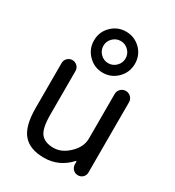

<svg xmlns="http://www.w3.org/2000/svg" viewBox="-193 -939 948 1041"><g transform="rotate(30 280.5 -418.5)"><path d="M289.1 -628.9Q317.4 -628.9 337.9 -649.4Q358.4 -669.9 358.4 -698.2Q358.4 -726.6 337.9 -747.1Q317.4 -767.6 289.1 -767.6Q260.7 -767.6 240.2 -747.1Q219.7 -726.6 219.7 -698.2Q219.7 -669.9 240.2 -649.4Q260.7 -628.9 289.1 -628.9ZM379.9 -789.1Q417 -752 417 -698.2Q417 -644.5 379.4 -606.9Q341.8 -569.3 289.1 -569.3Q236.3 -569.3 198.7 -606.9Q161.1 -644.5 161.1 -698.2Q161.1 -752 198.7 -789.1Q236.3 -826.2 289.1 -826.2Q341.8 -826.2 379.9 -789.1ZM70.3 -503.9Q70.3 -521.5 83 -534.2Q95.7 -546.9 113.8 -546.9Q131.8 -546.9 144.5 -534.2Q157.2 -521.5 157.2 -503.9V-231.4Q157.2 -144.5 182.1 -113.8Q207 -83 261.7 -83Q312.5 -83 357.9 -127Q403.3 -170.9 403.3 -222.7V-502Q403.3 -520.5 416.5 -533.7Q429.7 -546.9 448.2 -546.9Q466.8 -546.9 480 -533.7Q493.2 -520.5 493.2 -502V-62.5Q493.2 -44.9 481 -32.7Q468.8 -20.5 451.2 -20.5Q432.6 -20.5 420.4 -32.7Q408.2 -44.9 407.2 -62.5V-81.1Q407.2 -82 405.3 -83Q403.3 -84 402.3 -82Q336.9 -10.7 243.2 -10.7Q154.3 -10.7 112.3 -60.1Q70.3 -109.4 70.3 -221.7Z"/></g></svg>

Font: Gen Jyuu Gothic P Regular
Style: Regular
Weight: 400
Designer: [Source Han Sans]
Ryoko NISHIZUKA  (kana & ideographs); Paul D. Hunt (Latin, Greek & Cyrillic); Wenlong ZHANG  (bopomofo
Version: Version 1.002.20150607